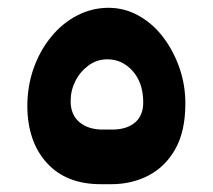

<svg xmlns="http://www.w3.org/2000/svg" viewBox="-20 -470 546 492"><path d="M238 2Q150 2 100.5 -52Q51 -106 50 -197Q50 -249 66 -294.5Q82 -340 111 -375.5Q140 -411 178 -430.5Q216 -450 258 -450Q299 -450 335 -430Q371 -410 397.5 -375.5Q424 -341 439.5 -297Q455 -253 455 -205Q455 -134 429.5 -88.5Q404 -43 361 -20.5Q318 2 265 2ZM243 -138H268Q305 -138 326.5 -156.5Q348 -175 347 -211Q346 -259 319.5 -288.5Q293 -318 255 -318Q228 -318 206.5 -302Q185 -286 173 -262Q161 -238 161 -211Q161 -176 183.5 -157Q206 -138 243 -138Z"/></svg>

Font: Rubik SemiBold
Style: Regular
Weight: 600
Designer: Hubert and Fischer
Foundry: Hubert and Fischer
Version: Version 2.300;gftools[0.9.30]